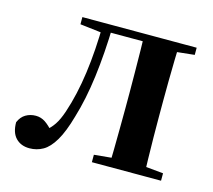

<svg xmlns="http://www.w3.org/2000/svg" viewBox="-84 -637 829 747"><g transform="rotate(15 330.5 -263.0)"><path d="M92.8 10.7Q58.5 10.7 37.8 -10.6Q17 -31.9 17 -74Q26.6 -96.8 44.6 -107.4Q62.7 -118.1 85.2 -118.1Q105.9 -118.1 123.2 -106.6Q140.5 -95.1 159.3 -73V-60.3H134.4V-73.7Q154.4 -89.2 168 -109.6Q181.6 -129.9 193.2 -164.2Q218.5 -239.5 231.1 -331.7Q243.8 -423.8 245 -535.7H283.7Q280.9 -422.3 268.6 -326.4Q256.3 -230.5 233.1 -154.6Q214.9 -90 193.4 -53.8Q171.9 -17.5 147 -3.4Q122 10.7 92.8 10.7ZM160.1 -506.8V-535.7H263.9V-495.5H256.1ZM265.1 -505.7V-535.7H454.2V-505.7ZM341.9 0V-29.9L450.2 -40.2H513.3L620.5 -29.9V0ZM410.6 0Q411.6 -25.5 412.1 -67.4Q412.6 -109.4 413.1 -154.7Q413.6 -200 413.6 -234.8V-301.2Q413.6 -335.7 413.1 -381Q412.6 -426.4 412.1 -468.7Q411.6 -511 410.6 -535.7H552.1Q551.1 -511 550.1 -468.7Q549.1 -426.4 548.6 -381Q548.1 -335.7 548.1 -301.2V-234.8Q548.1 -200 548.6 -154.7Q549.1 -109.4 550.1 -67.4Q551.1 -25.5 552.1 0ZM480.8 -495.5V-535.7H620.5V-506.8L513.3 -495.5Z"/></g></svg>

Font: Noto Serif JP
Style: Regular
Weight: 200
Designer: Ryoko NISHIZUKA 西塚涼子 (kana & ideographs); Frank Grießhammer (Latin, Greek & Cyrillic); Wenlong ZHANG 张文龙 (bopomofo); San
Foundry: Adobe
Version: Version 2.001;hotconv 1.1.0;makeotfexe 2.6.0